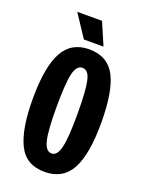

<svg xmlns="http://www.w3.org/2000/svg" viewBox="-132 -734 608 809"><g transform="rotate(20 172.5 -329.5)"><path d="M171 11Q88 11 54 -58Q20 -127 20 -262Q20 -404 56.5 -471.5Q93 -539 173 -539Q256 -539 291 -472.5Q326 -406 326 -264Q326 -123 289.5 -56Q253 11 171 11ZM173 -72Q198 -72 208.5 -115Q219 -158 219 -264Q219 -369 209.5 -412.5Q200 -456 173 -456Q146 -456 136 -412Q126 -368 126 -261Q126 -157 136.5 -114.5Q147 -72 173 -72ZM137 -570 71 -670H182L225 -570Z"/></g></svg>

Font: Bricolage Grotesque 96pt Condensed Medium
Style: Regular
Weight: 500
Width: 3
Designer: Mathieu Triay
Foundry: Atelier Triay
Version: Version 1.001; ttfautohint (v1.8.4.7-5d5b);gftools[0.9.33.de